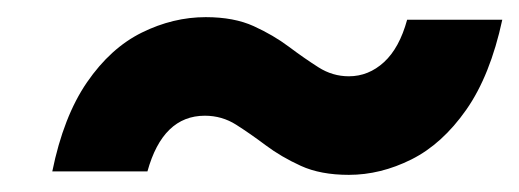

<svg xmlns="http://www.w3.org/2000/svg" viewBox="-20 -460 606 224"><path d="M566 -437Q552 -372 524 -332Q496 -292 460 -274Q424 -256 387 -256Q354 -256 331 -266.5Q308 -277 290 -290.5Q272 -304 255.5 -314.5Q239 -325 219 -325Q170 -325 152 -260H41Q54 -324 81.5 -364Q109 -404 145.5 -422Q182 -440 220 -440Q253 -440 276 -429.5Q299 -419 317 -405.5Q335 -392 351.5 -381.5Q368 -371 387 -371Q410 -371 428 -387.5Q446 -404 455 -437Z"/></svg>

Font: Prodigy Sans SemiBold
Style: Italic
Weight: 600
Italic angle: -13°
Designer: Wei Huang
Foundry: Wei Huang
Version: Version 1.003; ttfautohint (v1.8.3)